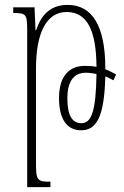

<svg xmlns="http://www.w3.org/2000/svg" viewBox="-20 -522 507 784"><path d="M91 242H186V220C132 220 127 215 127 143V-243C127 -384 168 -473 252 -473C337 -473 373 -396 374 -249C359 -252 343 -253 326 -253C262 -253 221 -210 221 -122C221 -33 255 10 311 10C373 10 406 -42 410 -210C422 -205 433 -200 443 -194L454 -218C439 -226 425 -234 410 -239V-243C410 -414 358 -502 256 -502C191 -502 149 -466 128 -399H125L121 -492H34V-469C88 -469 91 -464 91 -394ZM255 -121C255 -181 276 -225 330 -225C344 -225 359 -223 374 -220C372 -63 352 -19 312 -19C277 -19 255 -47 255 -121Z"/></svg>

Font: Noto Serif Armenian Condensed ExtraLight
Style: Regular
Weight: 200
Width: 3
Designer: Monotype Design Team
Foundry: Monotype Imaging Inc.
Version: Version 2.008